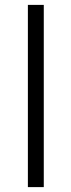

<svg xmlns="http://www.w3.org/2000/svg" viewBox="-20 -765 292 785"><path d="M94 -745H159V0H94Z"/></svg>

Font: Evergrow Sans
Style: Light
Weight: 300
Foundry: 10Web
Version: Version 1.000